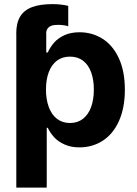

<svg xmlns="http://www.w3.org/2000/svg" viewBox="-20 -690 648 910"><path d="M229.5 -670.5Q267.8 -670.5 303.4 -662.3V-565.4Q297.4 -568 284 -570.1Q270.6 -572.2 257.6 -572.2Q237.7 -572.8 224.7 -568.3Q211.8 -563.8 205.3 -554.4Q198.7 -545 198.7 -530.3H56.9Q56.9 -580.1 75.2 -610.9Q93.5 -641.7 131.5 -656.1Q169.4 -670.5 229.5 -670.5ZM57.3 -530.3H199.2V-441.3H206.2Q219 -468.4 237 -488.7Q255 -509 285.2 -523.1Q315.4 -537.1 356.7 -537.1Q417 -537.1 465.8 -506.4Q514.6 -475.7 543.2 -414.2Q571.8 -352.8 571.8 -264.8Q571.8 -178.9 544 -116.9Q516.3 -55 467.2 -23.2Q418.2 8.5 356.6 8.5Q316.2 8.5 286.1 -5.2Q255.9 -18.8 237.5 -38.6Q219.2 -58.3 206.2 -84.4H201.5V199.2H57.3ZM311.7 -107Q347.8 -107 373.4 -127Q398.9 -147 411.9 -182.8Q424.8 -218.5 424.8 -265.6Q424.8 -312.3 411.9 -347.6Q398.9 -382.9 373.6 -402.3Q348.2 -421.6 311.7 -421.6Q275.6 -421.6 250.2 -402.7Q224.8 -383.8 211.4 -348.7Q197.9 -313.6 197.9 -265.6Q197.9 -218.2 211.4 -182.2Q224.8 -146.2 250.4 -126.6Q276 -107 311.7 -107Z"/></svg>

Font: Pretendard Std Variable
Style: Regular
Weight: 400
Designer: Base glyphs from Inter by Rasmus Andersson; Hangeul glyphs from Noto Sans CJK(Source Han Sans) by Jang Soo-young and Kan
Foundry: Kil Hyung-jin
Version: Version 1.309;Glyphs 3.2 (3225)